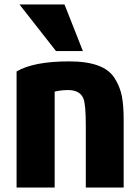

<svg xmlns="http://www.w3.org/2000/svg" viewBox="-20 -826 623 857"><path d="M532 11H363V-266Q363 -361 352 -387Q336 -424 284 -424Q252 -424 224 -417V11H54V-507Q130 -552 289 -552Q367 -552 417.5 -533.5Q468 -515 492 -476.5Q516 -438 524 -396.5Q532 -355 532 -291ZM350 -598H230L67 -806H268Z"/></svg>

Font: Repo
Style: ExtraBold
Weight: 800
Designer: Stefan Peev
Foundry: Context Ltd
Version: Version 001.000